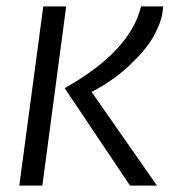

<svg xmlns="http://www.w3.org/2000/svg" viewBox="-20 -582 540 602"><path d="M183.1 -305.2H183.6L183.1 -305.7Q334 -391.1 391.6 -488.3Q412.6 -522.5 422.4 -562H491.7Q489.3 -523.4 471.7 -488.3Q453.1 -446.3 413.8 -404.8Q374.5 -363.3 337.9 -337.2Q301.3 -311 267.1 -293.9L472.2 0H387.7ZM40.5 0 115.7 -562H187.5L112.8 0Z"/></svg>

Font: HaufeMerriweatherSansLt
Style: Italic
Weight: 300
Designer: Eben Sorkin ( eben@eyebytes.com )
Foundry: Eben Sorkin
Version: Version 1.56